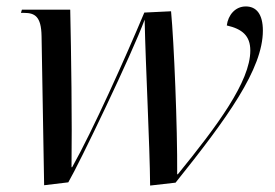

<svg xmlns="http://www.w3.org/2000/svg" viewBox="-20 -566 853 596"><path d="M446 10 525 1C686 -200 796 -352 796 -471C796 -522 776 -546 743 -546C710 -546 688 -519 684 -487C732 -476 757 -455 757 -409C757 -313 654 -175 532 -25H530C531 -172 520 -436 511 -531L428 -527C368 -384 268 -161 204 -47H202C204 -187 201 -401 198 -536H48L45 -526H55C88 -526 108 -515 109 -454L117 9L192 0C226 -58 390 -399 429 -505C432 -359 445 -117 446 10Z"/></svg>

Font: Noto Serif Display
Style: Italic
Weight: 400
Italic angle: -12°
Designer: Monotype Design Team
Foundry: Monotype Imaging Inc.
Version: Version 2.009